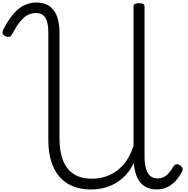

<svg xmlns="http://www.w3.org/2000/svg" viewBox="-38 -1478 1487 1517"><path d="M681 19Q575 19 499.5 -25.5Q424 -70 384 -157.5Q344 -245 344 -373V-1218Q344 -1301 320.5 -1338Q297 -1375 245 -1375Q210 -1375 179 -1358.5Q148 -1342 118.5 -1304.5Q89 -1267 55 -1203Q48 -1190 34.5 -1187Q21 -1184 6 -1191Q-13 -1200 -17 -1213.5Q-21 -1227 -12 -1244Q26 -1318 66 -1365.5Q106 -1413 151.5 -1435.5Q197 -1458 249 -1458Q340 -1458 386 -1397.5Q432 -1337 432 -1218V-386Q432 -279 461 -208Q490 -137 547 -101.5Q604 -66 688 -66Q735 -66 778 -77.5Q821 -89 858 -111Q895 -133 925.5 -164.5Q956 -196 979 -237.5Q1002 -279 1017 -328V-1426Q1017 -1440 1028 -1446.5Q1039 -1453 1060 -1453Q1082 -1453 1093 -1446.5Q1104 -1440 1104 -1426V-240Q1104 -184 1115.5 -145.5Q1127 -107 1149.5 -87.5Q1172 -68 1208 -68Q1245 -68 1274 -90.5Q1303 -113 1331 -160Q1340 -177 1355 -179.5Q1370 -182 1383 -172Q1402 -160 1404.5 -146Q1407 -132 1398 -117Q1379 -83 1357 -57Q1335 -31 1310.5 -14.5Q1286 2 1258.5 10.5Q1231 19 1202 19Q1148 19 1109.5 -3Q1071 -25 1049 -69.5Q1027 -114 1020 -178Q1020 -181 1019.5 -184.5Q1019 -188 1019 -191Q995 -139 960 -100Q925 -61 881.5 -34.5Q838 -8 787.5 5.5Q737 19 681 19Z"/></svg>

Font: Playwrite ID
Style: Regular
Weight: 400
Designer: Veronika Burian, José Scaglione
Foundry: TypeTogether
Version: Version 1.002